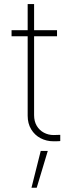

<svg xmlns="http://www.w3.org/2000/svg" viewBox="-20 -677 360 932"><path d="M256.8 -501H145.5V-118.2Q145.5 -87.9 158.4 -66.2Q171.4 -44.4 193.1 -33Q214.8 -21.5 240.2 -21.5L272.5 -22.5V7.8Q265.6 8.8 239.3 8.8Q205.6 8.8 177 -6.1Q148.4 -21 131.3 -49.3Q114.3 -77.6 114.3 -115.2V-501H36.1V-530.3H114.3V-657.2H145.5V-530.3H256.8ZM177.7 55.7H211.9L158.2 234.4H132.8Z"/></svg>

Font: Pretendard GOV Thin
Style: Regular
Weight: 100
Designer: Base glyphs from Inter by Rasmus Andersson; Hangeul glyphs from Noto Sans CJK(Source Han Sans) by Jang Soo-young and Kan
Foundry: Kil Hyung-jin
Version: Version 1.309